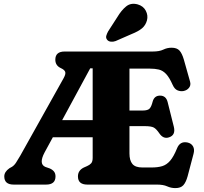

<svg xmlns="http://www.w3.org/2000/svg" viewBox="-20 -971 1072 1010"><path d="M467.5 -140.5V-249H258L214.5 -169Q182.5 -108.5 218.5 -93L241.5 -85Q255.5 -79 263.8 -69Q272 -59 272 -43Q272 0 222.5 0H52Q2.5 0 2.5 -43Q2.5 -67 29.5 -86L43 -93.5Q55 -101 64.5 -115.8Q74 -130.5 86 -151L314.5 -559.5Q327 -582 323 -593Q319 -604 300.5 -612.5Q271 -626 271 -657Q271 -700 320.5 -700H784Q818.5 -700 839 -710Q859.5 -720 882.5 -720Q910.5 -720 924 -705.2Q937.5 -690.5 947 -658L980 -541Q985 -522.5 974.2 -509Q963.5 -495.5 944.5 -492Q929 -489.5 913.8 -495.8Q898.5 -502 888.5 -524Q871 -563.5 853.8 -581.8Q836.5 -600 816 -605Q795.5 -610 768.5 -610H661V-389.5H729.5Q758.5 -389.5 767.8 -400.8Q777 -412 783 -436.5Q791.5 -467.5 821 -468Q853.5 -468.5 862 -433.5L894.5 -304Q905 -260 869 -248.5Q839.5 -238.5 818.5 -269Q803 -292 789.5 -299.8Q776 -307.5 740 -307.5H661V-164Q661 -127 676.5 -108.5Q692 -90 728.5 -90H778Q810 -90 833.2 -97Q856.5 -104 875 -125.5Q893.5 -147 911 -190Q926.5 -229.5 966 -221.5Q986.5 -217 995.5 -201Q1004.5 -185 998 -161.5L967 -44Q958 -11.5 944.2 3.5Q930.5 18.5 902.5 18.5Q879.5 18.5 859.2 9.2Q839 0 805 0H439.5Q390 0 390 -43Q390 -74.5 420.5 -89.5L438.5 -97.5Q451.5 -103 459.5 -112Q467.5 -121 467.5 -140.5ZM454.5 -611.5 307 -339H467.5V-611.5ZM596.5 -880Q618.5 -917 643.5 -937.2Q668.5 -957.5 704 -948Q734 -939.5 747 -914.5Q760 -889.5 753 -863.5Q746 -838 727 -822Q708 -806 671.5 -791.5L588 -755Q576 -750.5 563.2 -751.8Q550.5 -753 543.5 -762Q536 -771.5 539 -782.5Q542 -793.5 548.5 -805.5Z"/></svg>

Font: Fraunces 9pt S100
Style: Bold
Weight: 700
Version: Version 1.000; ttfautohint (v1.8.3)